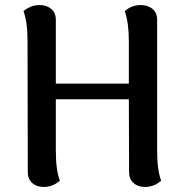

<svg xmlns="http://www.w3.org/2000/svg" viewBox="-20 -727 731 760"><path d="M618 -12Q590 13 554 13Q526 13 508.5 -2.5Q491 -18 491 -45L490 -334H201V-131Q201 -53 217 -12Q189 13 153 13Q125 13 107.5 -2.5Q90 -18 90 -45L89 -564Q89 -640 73 -683Q83 -692 99.5 -699.5Q116 -707 137 -707Q165 -707 183 -691.5Q201 -676 201 -649V-396H490V-564Q490 -636 474 -683Q501 -707 537 -707Q566 -707 584 -691.5Q602 -676 602 -649V-131Q602 -53 618 -12Z"/></svg>

Font: Arima Madurai
Style: Bold
Weight: 700
Designer: Joana Correia and Natanael Gama
Foundry: NDISCOVER
Version: Version 1.019